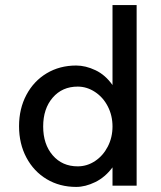

<svg xmlns="http://www.w3.org/2000/svg" viewBox="-20 -725 634 756"><path d="M55 -228Q55 -297 84 -351.5Q113 -406 164 -436.5Q215 -467 280 -467Q317 -467 356 -448.5Q395 -430 423 -390V-705H518V6H423V-66Q394 -27 355 -8Q316 11 280 11Q215 11 164 -19.5Q113 -50 84 -104.5Q55 -159 55 -228ZM423 -227Q423 -270 404.5 -306Q386 -342 354 -363Q322 -384 286 -384Q225 -384 187.5 -340.5Q150 -297 150 -227Q150 -157 187.5 -113.5Q225 -70 286 -70Q323 -70 354.5 -91Q386 -112 404.5 -148Q423 -184 423 -227Z"/></svg>

Font: SUITE SemiBold
Style: Regular
Weight: 600
Designer: Sun
Foundry: Sun
Version: Version 2.040